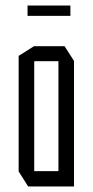

<svg xmlns="http://www.w3.org/2000/svg" viewBox="-20 -670 336 690"><path d="M103 -450V-504H212L246 -451V-450ZM81 0 47 -54V-55H190V0ZM47 -55V-469L102 -504H103V-55ZM190 0V-450H246V0ZM79 -613V-650H233V-613Z"/></svg>

Font: Foldit Thin Light
Style: Regular
Weight: 300
Version: Version 1.003